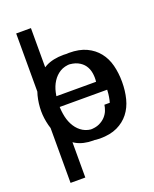

<svg xmlns="http://www.w3.org/2000/svg" viewBox="-148 -711 774 967"><g transform="rotate(-20 239.0 -227.5)"><path d="M477.5 -216.8Q477.5 -168.9 466.8 -127Q456.1 -85 431.6 -53.7Q407.2 -22.5 369.1 -4.4Q331.1 13.7 275.4 13.7Q231.4 13.7 199.2 -4.4Q167 -22.5 138.7 -44.9V172.9H59.6V-434.6H138.7V-378.9Q169.9 -407.2 200.7 -426.3Q231.4 -445.3 275.4 -445.3Q331.1 -445.3 369.1 -427.2Q407.2 -409.2 431.6 -378.4Q456.1 -347.7 466.8 -306.2Q477.5 -264.6 477.5 -216.8ZM393.6 -216.8Q393.6 -250 386.7 -281.2Q379.9 -312.5 364.3 -336.9Q348.6 -361.3 324.7 -376Q300.8 -390.6 266.6 -390.6Q231.4 -390.6 207.5 -376Q183.6 -361.3 168 -336.9Q152.3 -312.5 145.5 -281.2Q138.7 -250 138.7 -216.8Q138.7 -182.6 145.5 -151.9Q152.3 -121.1 168 -96.7Q183.6 -72.3 207.5 -58.1Q231.4 -43.9 266.6 -43.9Q300.8 -43.9 324.7 -58.1Q348.6 -72.3 364.3 -96.7Q379.9 -121.1 386.7 -151.9Q393.6 -182.6 393.6 -216.8Z M437.5 -138.7Q432.6 -112.3 419.4 -85.4Q406.2 -58.6 382.8 -37.1Q359.4 -15.6 324.2 -2Q289.1 11.7 241.2 11.7Q186.5 11.7 148.9 -9.8Q111.3 -31.2 87.9 -64.9Q64.5 -98.6 54.2 -139.2Q43.9 -179.7 43.9 -216.8Q43.9 -257.8 54.2 -298.3Q64.5 -338.9 87.9 -371.6Q111.3 -404.3 150.4 -424.8Q189.5 -445.3 247.1 -445.3Q310.5 -445.3 348.6 -423.8Q386.7 -402.3 407.2 -371.6Q427.7 -340.8 434.1 -306.2Q440.4 -271.5 440.4 -246.1Q440.4 -236.3 439.9 -225.6Q439.5 -214.8 437.5 -205.1H127Q127 -170.9 133.3 -142.1Q139.6 -113.3 153.3 -91.3Q167 -69.3 189.5 -57.1Q211.9 -44.9 243.2 -44.9Q273.4 -44.9 293.5 -54.2Q313.5 -63.5 326.7 -77.6Q339.8 -91.8 346.2 -107.9Q352.5 -124 354.5 -138.7ZM354.5 -261.7Q357.4 -285.2 353.5 -308.6Q349.6 -332 336.9 -350.1Q324.2 -368.2 301.3 -379.4Q278.3 -390.6 243.2 -390.6Q210.9 -390.6 189.9 -377.4Q168.9 -364.3 155.8 -344.7Q142.6 -325.2 136.2 -302.7Q129.9 -280.3 127 -261.7Z M59.6 0V-627.9H138.7V0Z M437.5 -138.7Q432.6 -112.3 419.4 -85.4Q406.2 -58.6 382.8 -37.1Q359.4 -15.6 324.2 -2Q289.1 11.7 241.2 11.7Q186.5 11.7 148.9 -9.8Q111.3 -31.2 87.9 -64.9Q64.5 -98.6 54.2 -139.2Q43.9 -179.7 43.9 -216.8Q43.9 -257.8 54.2 -298.3Q64.5 -338.9 87.9 -371.6Q111.3 -404.3 150.4 -424.8Q189.5 -445.3 247.1 -445.3Q310.5 -445.3 348.6 -423.8Q386.7 -402.3 407.2 -371.6Q427.7 -340.8 434.1 -306.2Q440.4 -271.5 440.4 -246.1Q440.4 -236.3 439.9 -225.6Q439.5 -214.8 437.5 -205.1H127Q127 -170.9 133.3 -142.1Q139.6 -113.3 153.3 -91.3Q167 -69.3 189.5 -57.1Q211.9 -44.9 243.2 -44.9Q273.4 -44.9 293.5 -54.2Q313.5 -63.5 326.7 -77.6Q339.8 -91.8 346.2 -107.9Q352.5 -124 354.5 -138.7ZM354.5 -261.7Q357.4 -285.2 353.5 -308.6Q349.6 -332 336.9 -350.1Q324.2 -368.2 301.3 -379.4Q278.3 -390.6 243.2 -390.6Q210.9 -390.6 189.9 -377.4Q168.9 -364.3 155.8 -344.7Q142.6 -325.2 136.2 -302.7Q129.9 -280.3 127 -261.7Z"/></g></svg>

Font: Myanmar PaOh One
Style: Regular
Weight: 400
Designer: Debbi Hosken
Foundry: SIL
Version: Version 2.8